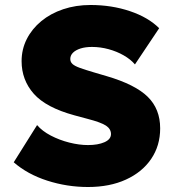

<svg xmlns="http://www.w3.org/2000/svg" viewBox="-20 -734 686 769"><path d="M332.5 15Q248.5 15 169.2 -10.5Q90 -36 35 -84L128.5 -233Q149 -209 183.5 -191Q218 -173 257.5 -163Q297 -153 332.5 -153Q372.5 -153 398.5 -164.5Q424.5 -176 424.5 -197Q424.5 -217.5 404.5 -230.8Q384.5 -244 330.5 -258L278.5 -272Q164.5 -303 115.5 -358.2Q66.5 -413.5 66.5 -489Q66.5 -536.5 87.2 -577.5Q108 -618.5 145.2 -649.2Q182.5 -680 233 -697Q283.5 -714 342.5 -714Q427.5 -714 500.8 -689.2Q574 -664.5 617.5 -621L520.5 -476Q503 -496.5 475.5 -512.2Q448 -528 415 -537Q382 -546 348.5 -546Q322 -546 302.5 -539.8Q283 -533.5 272.2 -522.8Q261.5 -512 261.5 -498Q261.5 -485.5 270.5 -477.5Q279.5 -469.5 300.2 -462Q321 -454.5 356.5 -444L407.5 -429Q521.5 -395.5 571.5 -346.5Q621.5 -297.5 621.5 -220Q621.5 -150.5 585.5 -97.5Q549.5 -44.5 484.5 -14.8Q419.5 15 332.5 15Z"/></svg>

Font: Geologica Roman Black
Style: Regular
Weight: 900
Designer: Sindre Bremnes, Frode Helland
Foundry: Monokrom Skriftforlag AS
Version: Version 1.010;gftools[0.9.28]